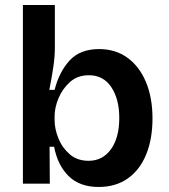

<svg xmlns="http://www.w3.org/2000/svg" viewBox="-20 -730 670 763"><path d="M372 13Q297 13 253 -30Q209 -73 195 -147H177L178 0H71V-710H198V-541Q198 -504 191.5 -461Q185 -418 176 -373H197Q215 -444 256.5 -489.5Q298 -535 374 -535Q439 -535 486.5 -500.5Q534 -466 560 -404Q586 -342 586 -259Q586 -178 561 -116.5Q536 -55 488 -21Q440 13 372 13ZM332 -91Q388 -91 421 -137Q454 -183 454 -261Q454 -336 422.5 -383.5Q391 -431 333 -431Q288 -431 258 -404Q228 -377 212.5 -339.5Q197 -302 197 -269V-252Q197 -218 212 -180.5Q227 -143 257 -117Q287 -91 332 -91Z"/></svg>

Font: Bricolage Grotesque 12pt SemiBold
Style: Regular
Weight: 600
Designer: Mathieu Triay
Foundry: Atelier Triay
Version: Version 1.001; ttfautohint (v1.8.4.7-5d5b);gftools[0.9.33.de